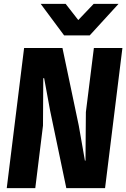

<svg xmlns="http://www.w3.org/2000/svg" viewBox="-20 -976 655 996"><path d="M15 0 105 -727H304L388.5 -325L420.5 -143H423.5L425.5 -394.5L467 -727H615L525 0H324L240 -402L209 -570.5H204.5L203 -324.5L163 0ZM312.5 -792.5 191 -956H320.5L386 -872L466 -956H595L445.5 -792.5Z"/></svg>

Font: Spline Sans Mono
Style: Italic
Weight: 400
Italic angle: -4°
Monospace: yes
Designer: Eben Sorkin, Mirko Velimirovic
Foundry: Sorkin Type
Version: Version 1.004